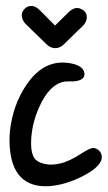

<svg xmlns="http://www.w3.org/2000/svg" viewBox="-20 -633 365 651"><path d="M274.4 -574.2Q273.9 -558.6 261.2 -545.4Q256.3 -541.5 196.3 -482.4Q183.6 -470.2 168.5 -469.7Q151.4 -469.7 138.2 -482.4Q127 -493.2 100.1 -519.5Q69.8 -549.3 66.9 -551.8Q54.2 -564.9 53.7 -581.1Q53.7 -588.9 58.6 -596.7Q68.8 -612.8 86.9 -612.8Q100.1 -612.8 114.3 -599.1L166.5 -546.4L213.9 -592.8Q227.5 -605.5 241.2 -606Q248.5 -606 256.3 -602.1Q274.4 -592.8 274.4 -574.2ZM12.2 -157.7Q12.2 -174.3 14.2 -192.9Q24.4 -276.4 66.9 -341.3Q119.1 -420.9 191.9 -420.9Q201.7 -420.9 212.9 -419.4Q264.6 -412.1 266.6 -381.8Q266.1 -358.4 225.1 -356.9H208.5Q199.2 -356.9 190.4 -354.5Q145.5 -341.3 114.3 -272.9Q85.4 -210 85.4 -146Q85.4 -113.3 96.7 -96.7Q109.9 -78.1 149.4 -74.7Q166.5 -74.7 183.6 -78.6Q214.8 -85.4 257.3 -113.3Q285.2 -131.3 296.4 -131.3Q303.2 -131.3 310.1 -127Q325.2 -117.2 325.2 -99.6Q325.2 -94.2 322.8 -87.9Q310.1 -59.1 251.5 -31.2Q188 -1.5 134.3 -1.5Q13.2 -2 12.2 -157.7Z"/></svg>

Font: Vibur
Style: Medium
Weight: 400
Version: Version 1.004